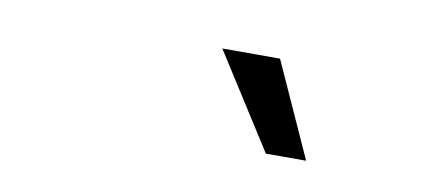

<svg xmlns="http://www.w3.org/2000/svg" viewBox="-31 -795 663 296"><g transform="rotate(10 300.0 -647.0)"><path d="M393.1 -573.2 298.8 -721.2H389.2L456.1 -573.2Z"/></g></svg>

Font: Office Code Pro Italic
Style: Regular
Weight: 400
Italic angle: -9°
Designer: Nathan Rutzky & Paul D. Hunt
Foundry: Adobe Systems Incorporated
Version: Version 1.004;PS 001.004;hotconv 1.0.70;makeotf.lib2.5.58329